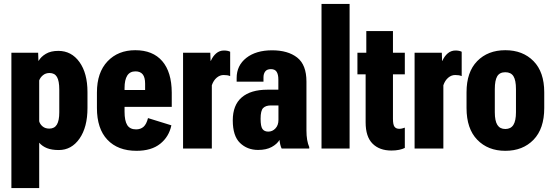

<svg xmlns="http://www.w3.org/2000/svg" viewBox="-20 -751 2796 971"><path d="M37.6 200.2H178.2V-29.3Q193.8 -11.2 217.8 -1.7Q241.7 7.8 277.3 7.8Q341.8 7.8 382.1 -50Q422.4 -107.9 422.4 -204.6V-285.2Q422.4 -380.9 381.8 -437.3Q341.3 -493.7 274.9 -493.7Q236.8 -493.7 211.9 -478.8Q187 -463.9 175.8 -443.8H174.3L172.9 -484.4H37.6ZM178.2 -137.7V-344.2Q183.6 -359.4 197.3 -370.6Q210.9 -381.8 230.5 -381.8Q256.3 -381.8 268.1 -361.8Q279.8 -341.8 279.8 -297.9V-183.1Q279.8 -141.1 267.6 -120.8Q255.4 -100.6 229.5 -100.6Q208.5 -100.6 195.3 -111.8Q182.1 -123 178.2 -137.7Z M470.2 -205.1Q470.2 -100.1 523.2 -44.2Q576.2 11.7 670.4 11.7Q745.6 11.7 790 -23.7Q834.5 -59.1 846.7 -117.2L728.5 -153.8Q720.7 -123 706.1 -109.9Q691.4 -96.7 668 -96.7Q637.2 -96.7 623.5 -118.4Q609.9 -140.1 609.9 -186V-306.2Q609.9 -347.2 623.5 -368.7Q637.2 -390.1 665 -390.1Q689.5 -390.1 701.7 -375Q713.9 -359.9 713.9 -327.6V-295.9H554.7V-210.4H848.6V-282.7Q848.1 -386.7 800.5 -441.9Q752.9 -497.1 664.1 -497.1Q577.1 -497.1 523.7 -440.7Q470.2 -384.3 470.2 -283.2Z M905.8 0H1051.3V-319.8Q1059.6 -344.2 1075.7 -357.9Q1091.8 -371.6 1110.8 -371.6Q1121.6 -371.6 1129.2 -370.4Q1136.7 -369.1 1144 -366.2V-489.3Q1138.7 -492.2 1130.6 -493.9Q1122.6 -495.6 1112.8 -495.6Q1090.3 -495.6 1073.2 -481Q1056.2 -466.3 1046.4 -443.4H1044.9L1043.5 -484.4H905.8Z M1157.2 -142.1Q1157.2 -63.5 1193.8 -28.1Q1230.5 7.3 1285.2 7.3Q1326.7 7.3 1354 -7.6Q1381.3 -22.5 1393.6 -43.5Q1394.5 -31.7 1397.5 -19.5Q1400.4 -7.3 1404.3 0H1543.9V-7.3Q1537.1 -22.5 1533.4 -43.7Q1529.8 -64.9 1529.8 -91.3V-338.4Q1529.8 -423.3 1482.9 -460Q1436 -496.6 1356 -496.6Q1274.9 -496.6 1225.8 -458.3Q1176.8 -419.9 1176.8 -356.4V-337.9H1312.5V-359.9Q1312.5 -377.9 1321.3 -389.6Q1330.1 -401.4 1350.1 -401.4Q1370.6 -401.4 1379.2 -387.7Q1387.7 -374 1387.7 -349.1V-297.4H1332.5Q1248 -297.4 1202.6 -258.5Q1157.2 -219.7 1157.2 -142.1ZM1297.9 -150.4Q1297.9 -191.9 1311 -204.8Q1324.2 -217.8 1350.1 -217.8H1388.2V-144.5Q1388.2 -117.7 1373 -101.6Q1357.9 -85.4 1336.9 -85.4Q1316.9 -85.4 1307.4 -98.6Q1297.9 -111.8 1297.9 -150.4Z M1606 0H1748V-731H1606Z M1787.6 -375H2027.3V-484.4H1787.6ZM1829.1 -132.3Q1829.1 -59.6 1864 -24.7Q1898.9 10.3 1959.5 10.3Q1981.4 10.3 1998.8 6.6Q2016.1 2.9 2027.3 -2.9V-105.5Q2020 -103 2013.7 -101.3Q2007.3 -99.6 1999 -99.6Q1982.9 -99.6 1975.1 -110.1Q1967.3 -120.6 1967.3 -149.9V-593.8H1832.5V-455.6L1829.1 -445.3Z M2076.7 0H2222.2V-319.8Q2230.5 -344.2 2246.6 -357.9Q2262.7 -371.6 2281.7 -371.6Q2292.5 -371.6 2300 -370.4Q2307.6 -369.1 2314.9 -366.2V-489.3Q2309.6 -492.2 2301.5 -493.9Q2293.5 -495.6 2283.7 -495.6Q2261.2 -495.6 2244.1 -481Q2227.1 -466.3 2217.3 -443.4H2215.8L2214.4 -484.4H2076.7Z M2339.4 -204.6Q2339.4 -100.1 2393.6 -44.2Q2447.8 11.7 2535.6 11.7Q2624 11.7 2678.2 -44.2Q2732.4 -100.1 2732.4 -204.6V-284.2Q2732.4 -386.7 2678.2 -441.9Q2624 -497.1 2535.6 -497.1Q2447.3 -497.1 2393.3 -441.9Q2339.4 -386.7 2339.4 -284.2ZM2482.4 -300.3Q2482.4 -344.7 2494.6 -365.2Q2506.8 -385.7 2535.6 -385.7Q2564 -385.7 2576.7 -365.5Q2589.4 -345.2 2589.4 -300.3V-183.6Q2589.4 -139.6 2576.2 -119.1Q2563 -98.6 2535.6 -98.6Q2508.3 -98.6 2495.4 -119.1Q2482.4 -139.6 2482.4 -183.6Z"/></svg>

Font: Roboto Flex
Style: wght 700 wdth 25 opsz 34 GRAD 0.00 slnt 0.00 XTRA 468 XOPQ 96 YOPQ 79 YTLC 514 YTUC 712 YTAS 750 YTDE -203.00 YTFI 738
Weight: 700
Width: 1
Designer: Berlow after Robertson
Foundry: Google
Version: Version 3.100